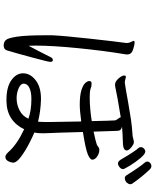

<svg xmlns="http://www.w3.org/2000/svg" viewBox="80 -913 840 1040"><g transform="rotate(90 500.0 -393.0)"><path d="M377 -98V-99Q378 -138 415 -166.5Q452 -195 515 -195H520Q583 -193 639 -179Q641 -196 641 -232L638 -413Q579 -405 547 -405Q497 -405 468.5 -414Q440 -423 429.5 -435Q419 -447 419 -456Q419 -462 422 -466Q425 -469 433 -469Q449 -469 457 -465Q469 -459 509 -459Q566 -459 636 -470Q634 -572 632 -597Q631 -602 623.5 -612Q616 -622 615 -627Q608 -626 515 -610L469 -601Q464 -600 454.5 -598Q445 -596 439 -596Q422 -596 405.5 -614.5Q389 -633 389 -646Q389 -653 393 -654L397 -655Q400 -655 409.5 -652Q419 -649 427 -649L435 -650Q464 -654 528 -666Q590 -677 628 -682.5Q666 -688 712 -691Q719 -691 730.5 -694.5Q742 -698 749 -698H752Q762 -697 776 -686Q790 -675 794 -665L795 -660Q795 -641 760 -639Q697 -637 667 -634Q680 -630 684.5 -624Q689 -618 689 -604L693 -480Q745 -491 762 -497Q767 -499 774.5 -504.5Q782 -510 788 -511H792Q809 -511 825 -501Q841 -491 844 -479L845 -473Q845 -461 817 -449Q789 -437 695 -422Q699 -272 701 -236L702 -205Q702 -179 698 -159Q718 -151 757 -131Q796 -111 828.5 -87Q861 -63 861 -45Q861 -35 855 -21Q846 -2 830 -2Q819 -2 804 -18Q763 -65 680 -104Q659 -59 621 -34Q583 -9 529 -8H520Q452 -8 414.5 -34.5Q377 -61 377 -98ZM315 -244Q315 -235 290.5 -144Q266 -53 254 -14Q249 7 226 7Q208 7 197 -4.5Q186 -16 178.5 -66Q171 -116 171 -222V-255Q174 -320 190 -464.5Q206 -609 212 -650Q213 -653 213 -658Q213 -665 212 -669Q211 -675 206 -685Q201 -695 201 -697V-698Q202 -702 210 -702Q224 -702 249.5 -693.5Q275 -685 275 -662Q275 -655 273 -645Q255 -537 241 -397Q227 -257 227 -166Q227 -139 228 -128Q252 -172 289 -246Q295 -259 304 -259H308Q315 -258 315 -244ZM623 -127Q577 -143 518 -143H514Q478 -143 455.5 -132Q433 -121 433 -101Q433 -86 456 -75Q479 -64 509 -63H512Q547 -63 578 -79Q609 -95 623 -127ZM866 -612Q855 -612 846 -625Q800 -704 781 -724Q777 -728 777 -736Q777 -745 784.5 -752.5Q792 -760 801 -760Q814 -760 836 -734Q858 -708 877 -677Q896 -646 896 -640Q896 -629 885.5 -620.5Q875 -612 866 -612ZM945 -649Q935 -649 929 -659Q886 -728 861 -757Q855 -763 855 -771Q855 -779 862.5 -786Q870 -793 880 -793Q889 -793 898 -784Q940 -740 975 -689Q978 -683 978 -678Q978 -670 968 -658Q956 -649 945 -649Z"/></g></svg>

Font: Fusion Kai T
Style: Regular
Weight: 400
Designer: Fontworks Inc.
Version: Version 24.134;May 13, 2024